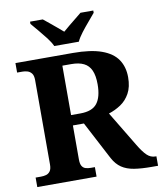

<svg xmlns="http://www.w3.org/2000/svg" viewBox="-99 -1010 919 1089"><g transform="rotate(-10 361.0 -465.5)"><path d="M26.6 0V-54.6H57.8Q73.6 -54.6 87.4 -58.5Q101.2 -62.4 110.5 -75Q119.8 -87.6 119.8 -113.6V-599.4Q119.8 -626 109.9 -638.5Q100 -651 85.9 -655.2Q71.8 -659.4 57.8 -659.4H26.6V-714H356.8Q459.6 -714 522.4 -691.3Q585.2 -668.6 613.7 -626.1Q642.2 -583.6 642.2 -524.2Q642.2 -468.8 621.9 -432Q601.6 -395.2 569.2 -373.6Q536.8 -352 499.4 -340.2L620.6 -139.2Q646.8 -95.2 668.1 -74.9Q689.4 -54.6 716.4 -54.6H722.2V0H686Q626.4 0 584.6 -6.8Q542.8 -13.6 513.8 -33.1Q484.8 -52.6 464.6 -90L349.6 -309.2H286.2V-113.6Q286.2 -87.6 294 -75Q301.8 -62.4 315.3 -58.5Q328.8 -54.6 345.2 -54.6H368V0ZM340 -368.8Q408.2 -368.8 436.5 -405.3Q464.8 -441.8 464.8 -514.6Q464.8 -564.6 451.2 -595.1Q437.6 -625.6 409.5 -639.5Q381.4 -653.4 338 -653.4H286.2V-368.8ZM260.4 -771Q250 -794 229.6 -820.5Q209.2 -847 187.1 -873Q165 -899 149 -918V-931H222.4Q236.2 -920.6 255.5 -904.2Q274.8 -887.8 295.1 -871.3Q315.4 -854.8 330.4 -841.2Q345.4 -854.8 365.9 -871.3Q386.4 -887.8 406.5 -904.2Q426.6 -920.6 439.4 -931H513.2V-918Q497.8 -899 475.4 -873Q453 -847 432.7 -820.5Q412.4 -794 401.8 -771Z"/></g></svg>

Font: Noto Serif Hentaigana ExtraLight
Style: Regular
Weight: 200
Designer: Kazuhiro Yamada
Foundry: nipponia
Version: Version 1.000